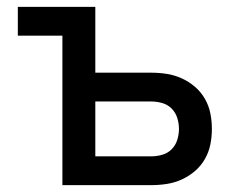

<svg xmlns="http://www.w3.org/2000/svg" viewBox="-20 -540 715 560"><path d="M162 0V-436H32V-520H258V-328H421Q444 -328 466.5 -324.5Q489 -321 510 -311.5Q531 -302 548.5 -287Q566 -272 577.5 -252Q589 -232 593.5 -209.5Q598 -187 598 -164Q598 -141 593.5 -118.5Q589 -96 577.5 -76Q566 -56 548.5 -41Q531 -26 510 -16.5Q489 -7 466.5 -3.5Q444 0 421 0ZM421 -84Q437 -84 453 -88.5Q469 -93 480.5 -104.5Q492 -116 497 -132Q502 -148 502 -164Q502 -180 497 -196Q492 -212 480.5 -223.5Q469 -235 453 -239.5Q437 -244 421 -244H258V-84Z"/></svg>

Font: Iosevka Aile Medium
Style: Regular
Weight: 500
Designer: Belleve Invis
Foundry: Belleve Invis
Version: Version 27.3.5; ttfautohint (v1.8.4)